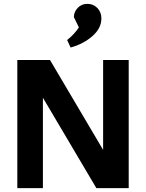

<svg xmlns="http://www.w3.org/2000/svg" viewBox="-20 -978 759 998"><path d="M70 -666H240L516 -199V-666H649V0H481L203 -470V0H70ZM329 -770Q368 -801 390 -836L364 -889Q364 -916 384 -937Q404 -958 434 -958Q465 -958 486 -936.5Q507 -915 507 -882Q507 -831 460 -790Q413 -749 347 -731Z"/></svg>

Font: Secular One
Style: Regular
Weight: 400
Designer: Michal Sahar
Foundry: Hagilda
Version: Version 1.000